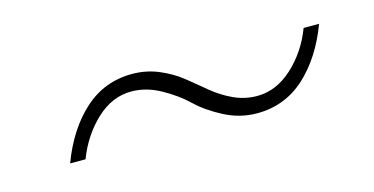

<svg xmlns="http://www.w3.org/2000/svg" viewBox="-29 -443 470 241"><g transform="rotate(-15 206.0 -323.0)"><path d="M42 -278.8Q57.1 -319.3 83.5 -343.3Q109.9 -367.2 146 -367.2Q164.1 -367.2 180.4 -360.4Q196.8 -353.5 209.2 -343.5Q221.7 -333.5 233.6 -323.5Q245.6 -313.5 260.3 -306.6Q274.9 -299.8 291 -299.8Q315.9 -299.8 337.2 -319.3Q358.4 -338.9 369.1 -367.2H389.2Q374 -326.7 347.7 -302.7Q321.3 -278.8 285.2 -278.8Q263.2 -278.8 242.9 -289.3Q222.7 -299.8 209.5 -312.5Q196.3 -325.2 177.5 -335.7Q158.7 -346.2 139.2 -346.2Q114.3 -346.2 93.5 -326.7Q72.8 -307.1 62 -278.8Z"/></g></svg>

Font: SVN-Poppins Thin
Style: Italic
Weight: 100
Italic angle: -10°
Designer: Ninad Kale (Devanagari), Jonny Pinhorn (Latin)
Foundry: Indian Type Foundry
Version: Version 3.002 2017